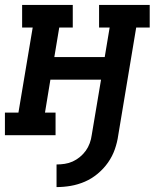

<svg xmlns="http://www.w3.org/2000/svg" viewBox="-27 -550 647 781"><path d="M203 211V119Q219 119 236 116.5Q253 114 268.5 107Q284 100 298 88.5Q312 77 322 63Q332 49 338 32.5Q344 16 346 0L384 -226H178L156 -92H199V0H-7V-92H48L106 -438H63V-530H269V-438H214L194 -318H399L419 -438H376V-530H582V-438H527L454 0Q450 29 440 57.5Q430 86 412.5 111Q395 136 370.5 156.5Q346 177 318 189Q290 201 261 206Q232 211 203 211Z"/></svg>

Font: Iosevka Slab SmBdExObl
Style: Regular
Weight: 600
Width: 7
Italic angle: -9°
Monospace: yes
Designer: Belleve Invis
Foundry: Belleve Invis
Version: Version 11.1.0; ttfautohint (v1.8.3)